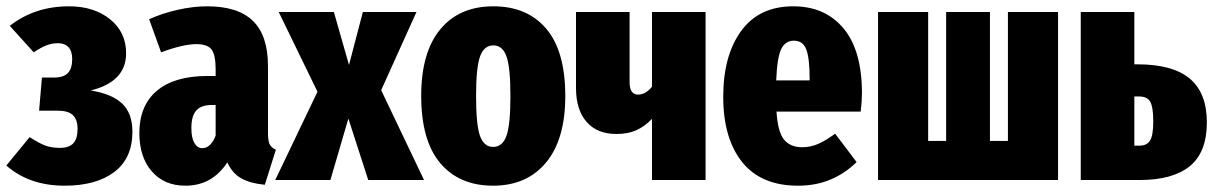

<svg xmlns="http://www.w3.org/2000/svg" viewBox="-24 -571 3851 609"><path d="M376 -402Q376 -312 264 -284Q332 -273 364 -242Q396 -211 396 -153Q396 -69 338.5 -25.5Q281 18 181 18Q69 18 -4 -46L70 -136Q101 -116 120.5 -109Q140 -102 166 -102Q195 -102 208.5 -116.5Q222 -131 222 -162Q222 -192 207 -206Q192 -220 159 -220H100L109 -325H147Q178 -325 191.5 -339.5Q205 -354 205 -384Q205 -409 193 -421.5Q181 -434 160 -434Q141 -434 123 -427Q105 -420 83 -405L7 -489Q86 -551 195 -551Q274 -551 325 -510Q376 -469 376 -402Z M851 -96 816 15Q771 11 742 -5Q713 -21 697 -56Q649 18 564 18Q497 18 457.5 -27.5Q418 -73 418 -149Q418 -236 473.5 -283Q529 -330 634 -330H660V-351Q660 -397 647 -414Q634 -431 599 -431Q557 -431 487 -405L449 -510Q491 -529 540 -540Q589 -551 633 -551Q731 -551 778.5 -504.5Q826 -458 826 -361V-150Q826 -125 831 -114Q836 -103 851 -96ZM660 -141V-238H648Q614 -238 598.5 -220.5Q583 -203 583 -165Q583 -134 592.5 -117.5Q602 -101 618 -101Q631 -101 642 -111.5Q653 -122 660 -141Z M1185 -285 1321 0H1144L1081 -195L1024 0H849L983 -280L860 -533H1035L1083 -365L1127 -533H1297Z M1769 -266Q1769 -129 1708 -55.5Q1647 18 1540 18Q1433 18 1372.5 -53.5Q1312 -125 1312 -267Q1312 -405 1372.5 -478Q1433 -551 1541 -551Q1648 -551 1708.5 -480Q1769 -409 1769 -266ZM1486 -267Q1486 -175 1498.5 -140Q1511 -105 1540 -105Q1570 -105 1582.5 -140.5Q1595 -176 1595 -266Q1595 -357 1582.5 -392Q1570 -427 1541 -427Q1511 -427 1498.5 -391.5Q1486 -356 1486 -267Z M2214 -533V0H2044V-194Q2021 -170 1994.5 -158Q1968 -146 1931 -146Q1870 -146 1836.5 -184.5Q1803 -223 1803 -292V-533H1973V-310Q1973 -271 2000 -271Q2024 -271 2044 -296V-533Z M2706 -217H2439Q2443 -152 2463 -128Q2483 -104 2520 -104Q2547 -104 2571 -114.5Q2595 -125 2625 -147L2693 -57Q2658 -22 2611.5 -2Q2565 18 2507 18Q2390 18 2330 -57Q2270 -132 2270 -264Q2270 -395 2327 -473Q2384 -551 2492 -551Q2593 -551 2651.5 -481Q2710 -411 2710 -275Q2710 -251 2706 -217ZM2544 -323Q2544 -386 2533.5 -414Q2523 -442 2494 -442Q2467 -442 2454 -415.5Q2441 -389 2438 -316H2544Z M3332 -533V0H2761V-533H2920V-124H2977V-533H3116V-124H3173V-533Z M3804 -183Q3804 -88 3750 -44Q3696 0 3590 0H3404V-533H3574V-367H3583Q3696 -367 3750 -321.5Q3804 -276 3804 -183ZM3634 -186Q3634 -231 3624.5 -248Q3615 -265 3589 -265H3574V-109H3590Q3614 -109 3624 -125.5Q3634 -142 3634 -186Z"/></svg>

Font: Fira Sans Extra Condensed ExtraBold
Style: Regular
Weight: 800
Width: 1
Designer: Carrois Corporate & Edenspiekermann AG
Foundry: Carrois Corporate GbR & Edenspiekermann AG
Version: Version 4.203